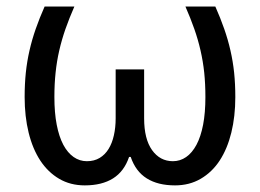

<svg xmlns="http://www.w3.org/2000/svg" viewBox="-20 -556 793 586"><path d="M238.8 9.8Q194.8 9.8 160.6 -10.3Q126.5 -30.3 103 -65.9Q79.6 -101.6 67.4 -151.1Q55.2 -200.7 55.2 -259.8Q55.2 -299.3 58.8 -334.2Q62.5 -369.1 70.1 -402.1Q77.6 -435.1 89.1 -468Q100.6 -501 116.2 -536.1H207Q191.4 -500.5 179.9 -467.8Q168.5 -435.1 160.9 -402.1Q153.3 -369.1 149.7 -334.5Q146 -299.8 146 -259.8Q146 -211.9 153.1 -175.3Q160.2 -138.7 173.3 -114Q186.5 -89.4 204.8 -76.7Q223.1 -64 245.1 -64Q267.6 -64 284.2 -74Q300.8 -84 311.5 -101.6Q322.3 -119.1 327.6 -143.1Q333 -167 333 -194.8V-344.2H419.9V-194.8Q419.9 -131.8 444.1 -97.9Q468.3 -64 507.8 -64Q529.8 -64 548.1 -76.7Q566.4 -89.4 579.6 -114Q592.8 -138.7 599.9 -175.3Q606.9 -211.9 606.9 -259.8Q606.9 -299.8 603.3 -334.5Q599.6 -369.1 592 -402.1Q584.5 -435.1 573 -467.8Q561.5 -500.5 545.9 -536.1H637.2Q652.8 -501 664.3 -468Q675.8 -435.1 683.3 -402.1Q690.9 -369.1 694.6 -334.2Q698.2 -299.3 698.2 -259.8Q698.2 -200.7 686 -151.1Q673.8 -101.6 650.4 -65.9Q627 -30.3 592.5 -10.3Q558.1 9.8 514.2 9.8Q461.9 9.8 428 -11.5Q394 -32.7 378.9 -77.1H374Q358.9 -32.7 325 -11.5Q291 9.8 238.8 9.8Z"/></svg>

Font: WenQuanYi Micro Hei
Style: Regular
Weight: 400
Foundry: Ascender Corporation
Version: Version 0.2.0-beta